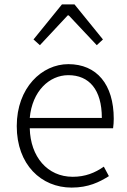

<svg xmlns="http://www.w3.org/2000/svg" viewBox="-20 -838 578 871"><path d="M305 13C381 13 431 -12 474 -39L451 -82C411 -54 367 -36 310 -36C195 -36 118 -127 115 -256H493C495 -270 496 -285 496 -299C496 -455 419 -547 290 -547C170 -547 56 -440 56 -266C56 -91 167 13 305 13ZM115 -303C126 -425 204 -497 290 -497C384 -497 442 -432 442 -303ZM132 -659 161 -633 287 -768H292L419 -633L447 -659L318 -818H261Z"/></svg>

Font: Noto Sans SC Light
Style: Regular
Weight: 300
Designer: Ryoko NISHIZUKA 西塚涼子 (kana, bopomofo & ideographs); Paul D. Hunt (Latin, Greek & Cyrillic); Sandoll Communications 산돌커뮤니
Foundry: Adobe
Version: Version 2.004;hotconv 1.0.118;makeotfexe 2.5.65603